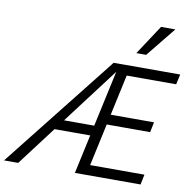

<svg xmlns="http://www.w3.org/2000/svg" viewBox="-129 -1002 1096 1097"><g transform="rotate(10 419.0 -453.5)"><path d="M-34 0 486 -658H546L48 0ZM180 -226 212 -285H487L475 -226ZM460 -304 473 -363H772L760 -304ZM377 0 520 -658H872L859 -599H572L455 -59H770L758 0ZM604 -735 717 -907H800L661 -735Z"/></g></svg>

Font: Ysabeau Infant
Style: Italic
Weight: 400
Italic angle: -12°
Designer: Christian Thalmann (Catharsis Fonts)
Version: Version 2.001;gftools[0.9.30]; featfreeze: ss01,ss02,lnum